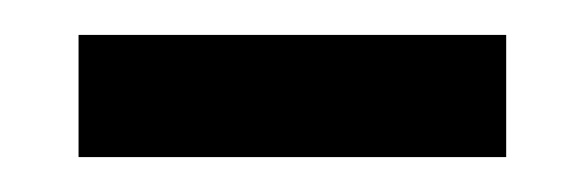

<svg xmlns="http://www.w3.org/2000/svg" viewBox="-20 -681 335 110"><path d="M270 -661V-591H25V-661Z"/></svg>

Font: Ek Mukta SemiBold
Style: Regular
Weight: 600
Designer: Girish Dalvi and Yashodeep Gholap
Foundry: Ek Type
Version: Version 2.538;PS 1.002;hotconv 16.6.51;makeotf.lib2.5.65220;